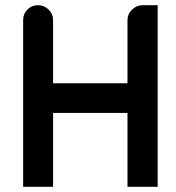

<svg xmlns="http://www.w3.org/2000/svg" viewBox="-20 -719 678 738"><path d="M184 -642V-399H470V-642Q470 -665 487.5 -682Q505 -699 528 -699H586V-1H470V-285H184V-1H69V-642Q69 -666 85.5 -682.5Q102 -699 126 -699Q150 -699 167 -682Q184 -665 184 -642Z"/></svg>

Font: FifthLeg
Style: Bold
Weight: 700
Designer: Jakub Steiner
Version: Version 1.0